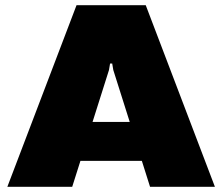

<svg xmlns="http://www.w3.org/2000/svg" viewBox="-20 -720 857 740"><path d="M8.3 0 275 -700H541.7L808.3 0H558.3L526.7 -100H290L258.3 0ZM336.7 -250H480L416.7 -450L412.5 -475H404.2L400 -450Z"/></svg>

Font: BoonTook
Style: Regular
Weight: 400
Designer: Sungsit Sawaiwan
Foundry: FontUni
Version: Version 3.0